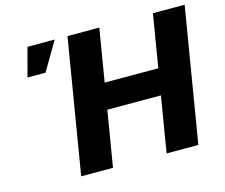

<svg xmlns="http://www.w3.org/2000/svg" viewBox="-102 -866 1179 1005"><g transform="rotate(-15 487.5 -364.0)"><path d="M219.7 0 340.3 -727.5H512.7L465.3 -441.9H755.9L803.2 -727.5H975.1L854.5 0H682.6L732.4 -301.3H441.9L392.1 0ZM82 -572.3 123.5 -727.5H271L179.7 -572.3Z"/></g></svg>

Font: Inter ExtraBold
Style: Italic
Weight: 800
Italic angle: -9.3988°
Designer: Rasmus Andersson
Foundry: rsms
Version: Version 4.001;git-66647c0bb